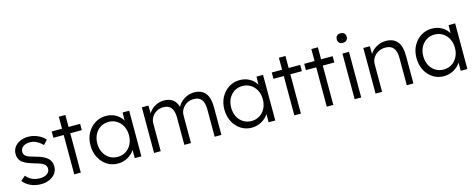

<svg xmlns="http://www.w3.org/2000/svg" viewBox="-34 -1428 5260 2121"><g transform="rotate(-15 2596.5 -367.0)"><path d="M244 10Q177 10 124 -15Q71 -40 40 -81L93 -127Q150 -56 250 -56Q299 -56 330 -78Q361 -100 361 -137Q361 -170 332 -192Q319 -201 295 -210.5Q271 -220 237 -229Q181 -245 144 -261.5Q107 -278 86 -300Q56 -334 56 -385Q56 -428 79.5 -461.5Q103 -495 144.5 -514Q186 -533 238 -533Q294 -533 346 -510Q398 -487 431 -449L385 -399Q356 -430 319 -449.5Q282 -469 242 -469Q193 -469 163 -447Q133 -425 133 -388Q133 -359 156 -340Q170 -328 195.5 -319Q221 -310 259 -300Q303 -288 333.5 -275Q364 -262 384 -246Q434 -208 434 -141Q434 -97 409.5 -63Q385 -29 342 -9.5Q299 10 244 10Z M624 0V-450H506V-522H624V-659H699V-522H831V-450H699V0Z M1122 10Q1054 10 999 -25.5Q944 -61 912 -122.5Q880 -184 880 -262Q880 -341 913 -402Q946 -463 1002 -498Q1058 -533 1126 -533Q1190 -533 1239.5 -504.5Q1289 -476 1315 -430L1317 -522H1392V0H1316V-94Q1288 -49 1236.5 -19.5Q1185 10 1122 10ZM1139 -62Q1191 -62 1232 -87.5Q1273 -113 1296.5 -158.5Q1320 -204 1320 -262Q1320 -320 1296.5 -365Q1273 -410 1232 -436Q1191 -462 1139 -462Q1086 -462 1045 -436Q1004 -410 981 -365Q958 -320 958 -262Q958 -205 981 -159.5Q1004 -114 1045 -88Q1086 -62 1139 -62Z M1537 0V-522H1612L1614 -433Q1639 -477 1687 -504.5Q1735 -532 1792 -532Q1847 -532 1886.5 -506.5Q1926 -481 1946 -418Q1961 -449 1990 -475Q2019 -501 2057 -516.5Q2095 -532 2137 -532Q2220 -532 2263.5 -479Q2307 -426 2307 -315V0H2230V-311Q2230 -388 2201 -425Q2172 -462 2114 -462Q2069 -462 2034 -442Q1999 -422 1979 -389Q1959 -356 1959 -316V0H1883V-312Q1883 -462 1766 -462Q1722 -462 1687.5 -442Q1653 -422 1633 -389Q1613 -356 1613 -317V0Z M2653 10Q2585 10 2530 -25.5Q2475 -61 2443 -122.5Q2411 -184 2411 -262Q2411 -341 2444 -402Q2477 -463 2533 -498Q2589 -533 2657 -533Q2721 -533 2770.5 -504.5Q2820 -476 2846 -430L2848 -522H2923V0H2847V-94Q2819 -49 2767.5 -19.5Q2716 10 2653 10ZM2670 -62Q2722 -62 2763 -87.5Q2804 -113 2827.5 -158.5Q2851 -204 2851 -262Q2851 -320 2827.5 -365Q2804 -410 2763 -436Q2722 -462 2670 -462Q2617 -462 2576 -436Q2535 -410 2512 -365Q2489 -320 2489 -262Q2489 -205 2512 -159.5Q2535 -114 2576 -88Q2617 -62 2670 -62Z M3141 0V-450H3023V-522H3141V-659H3216V-522H3348V-450H3216V0Z M3512 0V-450H3394V-522H3512V-659H3587V-522H3719V-450H3587V0Z M3868 -635Q3840 -635 3825.5 -649.5Q3811 -664 3811 -689Q3811 -714 3825.5 -729Q3840 -744 3868 -744Q3895 -744 3910 -729.5Q3925 -715 3925 -689Q3925 -665 3910 -650Q3895 -635 3868 -635ZM3831 0V-522H3906V0Z M4070 0V-522H4144L4146 -433Q4170 -475 4220.5 -504Q4271 -533 4327 -533Q4414 -533 4458.5 -480Q4503 -427 4503 -317V0H4427V-313Q4427 -466 4303 -463Q4258 -463 4222 -443Q4186 -423 4165.5 -390Q4145 -357 4145 -318V0Z M4850 10Q4782 10 4727 -25.5Q4672 -61 4640 -122.5Q4608 -184 4608 -262Q4608 -341 4641 -402Q4674 -463 4730 -498Q4786 -533 4854 -533Q4918 -533 4967.5 -504.5Q5017 -476 5043 -430L5045 -522H5120V0H5044V-94Q5016 -49 4964.5 -19.5Q4913 10 4850 10ZM4867 -62Q4919 -62 4960 -87.5Q5001 -113 5024.5 -158.5Q5048 -204 5048 -262Q5048 -320 5024.5 -365Q5001 -410 4960 -436Q4919 -462 4867 -462Q4814 -462 4773 -436Q4732 -410 4709 -365Q4686 -320 4686 -262Q4686 -205 4709 -159.5Q4732 -114 4773 -88Q4814 -62 4867 -62Z"/></g></svg>

Font: Lexend Light
Style: Regular
Weight: 300
Designer: Bonnie Shaver-Troup, Thomas Jockin
Foundry: Lexend
Version: Version 1.007; ttfautohint (v1.8.3)